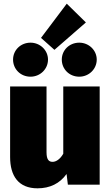

<svg xmlns="http://www.w3.org/2000/svg" viewBox="-20 -1004 604 1044"><path d="M343 -984 203 -798 276 -733 447 -882ZM146 -772C92 -772 51 -731 51 -680C51 -628 92 -587 146 -587C198 -587 241 -628 241 -680C241 -731 198 -772 146 -772ZM411 -772C357 -772 316 -731 316 -680C316 -628 357 -587 411 -587C463 -587 506 -628 506 -680C506 -731 463 -772 411 -772ZM522 -534H324V-168C306 -137 284 -124 266 -124C247 -124 233 -134 233 -176V-534H35V-150C35 -48 80 20 184 20C251 20 305 -6 342 -58L349 0H522Z"/></svg>

Font: Fira Sans Heavy
Style: Regular
Weight: 900
Designer: bBox Type GmbH & Carrois Corporate GbR & Edenspiekermann AG
Foundry: bBox Type GmbH & Carrois Corporate GbR & Edenspiekermann AG
Version: Version 4.300;PS 004.300;hotconv 1.0.88;makeotf.lib2.5.64775